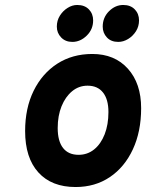

<svg xmlns="http://www.w3.org/2000/svg" viewBox="-20 -740 588 772"><path d="M284 12Q187.5 12 134.2 -46.8Q81 -105.5 81 -213Q81 -305 115.2 -374.8Q149.5 -444.5 210.2 -483.8Q271 -523 351 -523Q441 -523 494.2 -463.8Q547.5 -404.5 547.5 -305Q547.5 -211 514.2 -139.5Q481 -68 421.8 -28Q362.5 12 284 12ZM296 -117.5Q331.5 -117.5 358.5 -139.2Q385.5 -161 400.8 -200Q416 -239 416 -289.5Q416 -340.5 394.2 -368Q372.5 -395.5 332 -395.5Q297 -395.5 270 -373.2Q243 -351 227.5 -312.8Q212 -274.5 212 -225Q212 -172.5 233.5 -145Q255 -117.5 296 -117.5ZM455.5 -571.5Q426.5 -571.5 409.8 -589.5Q393 -607.5 393 -633Q393 -669.5 418.2 -694.8Q443.5 -720 475.5 -720Q505 -720 522 -702.2Q539 -684.5 539 -658Q539 -634 526.8 -614.5Q514.5 -595 495.2 -583.2Q476 -571.5 455.5 -571.5ZM271 -571.5Q243 -571.5 225.8 -589.5Q208.5 -607.5 208.5 -633Q208.5 -657.5 220.8 -677Q233 -696.5 251.8 -708.2Q270.5 -720 290.5 -720Q320.5 -720 337.5 -702.2Q354.5 -684.5 354.5 -658Q354.5 -622 328.8 -596.8Q303 -571.5 271 -571.5Z"/></svg>

Font: Overpass ExtraBold
Style: Italic
Weight: 800
Italic angle: -10°
Designer: Delve Withrington, Dave Bailey, Thomas Jockin
Foundry: Delve Fonts LLC
Version: Version 4.000